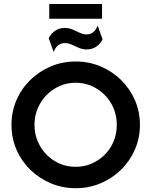

<svg xmlns="http://www.w3.org/2000/svg" viewBox="-20 -953 776 985"><path d="M368.1 12.5Q300 12.5 240.3 -12.8Q180.6 -38.2 135.1 -82.6Q89.6 -127.1 64.2 -186.1Q38.9 -245.1 38.9 -312.5Q38.9 -379.9 64.2 -438.9Q89.6 -497.9 135.1 -542.4Q180.6 -586.8 240.3 -612.2Q300 -637.5 368.1 -637.5Q436.8 -637.5 496.5 -612.2Q556.2 -586.8 601.4 -542.4Q646.5 -497.9 672.2 -438.9Q697.9 -379.9 697.9 -312.5Q697.9 -245.1 672.2 -186.1Q646.5 -127.1 601.4 -82.6Q556.2 -38.2 496.5 -12.8Q436.8 12.5 368.1 12.5ZM368.1 -97.2Q412.5 -97.2 450.7 -113.9Q488.9 -130.6 518.1 -160.1Q547.2 -189.6 563.2 -228.5Q579.2 -267.4 579.2 -312.5Q579.2 -357.6 563.2 -396.5Q547.2 -435.4 518.1 -464.9Q488.9 -494.4 450.7 -511.5Q412.5 -528.5 368.1 -528.5Q323.6 -528.5 285.4 -511.5Q247.2 -494.4 218.4 -464.9Q189.6 -435.4 173.3 -396.5Q156.9 -357.6 156.9 -312.5Q156.9 -267.4 173.3 -228.5Q189.6 -189.6 218.4 -160.1Q247.2 -130.6 285.4 -113.9Q323.6 -97.2 368.1 -97.2ZM254.9 -686.1 229.9 -757.6Q243.1 -782.6 264.6 -796.2Q286.1 -809.7 311.1 -809.7Q333.3 -809.7 352.1 -801.7Q370.8 -793.8 388.5 -785.1Q406.2 -776.4 424.3 -776.4Q444.4 -776.4 458.7 -788.2Q472.9 -800 481.2 -821.5L506.2 -750.7Q493.8 -726.4 472.6 -712.8Q451.4 -699.3 425 -699.3Q403.5 -699.3 384.4 -707.6Q365.3 -716 347.9 -724Q330.6 -731.9 312.5 -731.9Q272.9 -731.9 254.9 -686.1ZM232.6 -856.9V-932.6H503.5V-856.9Z"/></svg>

Font: Afacad Flux SemiBold
Style: Regular
Weight: 600
Designer: Kristian Moeller
Foundry: Dicotype
Version: Version 1.100